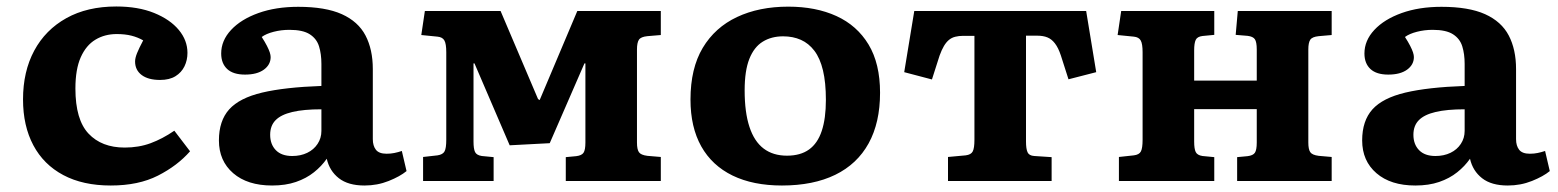

<svg xmlns="http://www.w3.org/2000/svg" viewBox="-20 -558 4803 592"><path d="M321.5 14Q235.5 14 175 -18.3Q114.5 -50.5 82.7 -110.3Q51 -170 51 -251.5Q51 -337.5 85.5 -401.8Q120 -466 184.5 -502Q249 -538 338.5 -538Q406 -538 455.3 -518Q504.5 -498 531.3 -465.7Q558 -433.5 558 -395Q558 -372.5 548.8 -353.5Q539.5 -334.5 521 -323Q502.5 -311.5 473.5 -311.5Q437 -311.5 416.8 -326.7Q396.5 -342 396.5 -368.5Q396.5 -379 402.5 -394Q408.5 -409 421.5 -433.5Q405 -443 385.3 -448Q365.5 -453 340 -453Q303 -453 274.3 -435.7Q245.5 -418.5 229 -381.5Q212.5 -344.5 212.5 -285Q212.5 -189 253 -146Q293.5 -103 364.5 -103Q408 -103 444.5 -116.5Q481 -130 517.5 -155L566 -91.5Q527 -47 467 -16.5Q407 14 321.5 14Z M819 14Q743 14 699 -24Q655 -62 655 -125Q655 -185.5 686.7 -220.8Q718.5 -256 788.2 -272.5Q858 -289 971 -293V-361Q971 -391.5 963.7 -415Q956.5 -438.5 935.3 -452.2Q914 -466 872.5 -466Q847 -466 823.8 -460Q800.5 -454 787 -444Q797 -428.5 803 -416.7Q809 -405 811.8 -396.5Q814.5 -388 814.5 -382Q814.5 -358.5 793.5 -343.2Q772.5 -328 735.5 -328Q699 -328 680.5 -345.2Q662 -362.5 662 -393Q662 -433 692.5 -465.7Q723 -498.5 776.8 -517.8Q830.5 -537 899.5 -537Q983.5 -537 1034 -514.3Q1084.5 -491.5 1107 -448.5Q1129.5 -405.5 1129.5 -345V-129Q1129.5 -108.5 1139 -96.3Q1148.5 -84 1172 -84Q1185 -84 1196 -86.3Q1207 -88.5 1219 -92.5L1233.5 -30.5Q1213.5 -14 1178.5 0Q1143.5 14 1104 14Q1053.5 14 1024.8 -8.5Q996 -31 987.5 -68.5Q971.5 -45.5 948 -26.8Q924.5 -8 892.5 3Q860.5 14 819 14ZM881 -77Q907 -77 927.3 -86.8Q947.5 -96.5 959.2 -114.3Q971 -132 971 -154.5V-221Q916 -221 881.3 -212.7Q846.5 -204.5 829.8 -187.5Q813 -170.5 813 -142.5Q813 -113 830.5 -95Q848 -77 881 -77Z M1284.5 0V-74L1329 -79Q1345.5 -81.5 1350.7 -91.3Q1356 -101 1356 -127V-397Q1356 -423 1350.2 -433.2Q1344.5 -443.5 1329 -445L1279 -450L1290 -524H1523.5L1639 -252.5L1644 -249.5L1760 -524H2017.5V-450L1976 -446.5Q1956 -444.5 1950 -435.5Q1944 -426.5 1944 -405.5V-118.5Q1944 -97.5 1950 -88.8Q1956 -80 1976 -77.5L2017.5 -74V0H1724.5V-73.5L1756.5 -76.5Q1773.5 -78.5 1779.2 -87Q1785 -95.5 1785 -118.5V-362.5H1782L1675 -116.5L1551.5 -110L1443 -362.5H1440V-121.5Q1440 -99 1444.7 -89.3Q1449.5 -79.5 1465.5 -77L1502 -73.5V0Z M2391 14Q2302 14 2238.8 -16.7Q2175.5 -47.5 2142.2 -106.7Q2109 -166 2109 -251Q2109 -347 2146.7 -410.3Q2184.5 -473.5 2252.5 -505.5Q2320.5 -537.5 2410.5 -537.5Q2495.5 -537.5 2559 -508.5Q2622.5 -479.5 2658 -420.8Q2693.5 -362 2693.5 -272Q2693.5 -180 2658.3 -116Q2623 -52 2555.3 -19Q2487.5 14 2391 14ZM2406.5 -78Q2448 -78 2474.5 -97Q2501 -116 2513.7 -154.3Q2526.5 -192.5 2526.5 -250Q2526.5 -303.5 2517.5 -341Q2508.5 -378.5 2491 -401.5Q2473.5 -424.5 2449.3 -435.2Q2425 -446 2394.5 -446Q2358.5 -446 2331.8 -429.5Q2305 -413 2290.5 -376.5Q2276 -340 2276 -279.5Q2276 -211.5 2290.8 -166.8Q2305.5 -122 2334.5 -100Q2363.5 -78 2406.5 -78Z M2903 0V-74L2957.5 -79Q2974 -81 2979.2 -91Q2984.5 -101 2984.5 -127V-447.5H2950Q2936.5 -447.5 2925.5 -444.7Q2914.5 -442 2906 -435Q2897.5 -428 2890.5 -416.2Q2883.5 -404.5 2877 -386.5L2853.5 -313L2768 -335.5L2799 -524H3329L3360 -335.5L3274.5 -313.5L3251 -387Q3243 -411 3232.7 -424.2Q3222.5 -437.5 3209.5 -442.7Q3196.5 -448 3178 -448H3143.5V-121.5Q3143.5 -99 3148.3 -88.5Q3153 -78 3169 -77L3222.5 -73.5V0Z M3430 0V-74L3476 -79Q3492.5 -81 3497.7 -91Q3503 -101 3503 -127V-397Q3503 -423 3497.2 -433.2Q3491.5 -443.5 3476 -445L3426 -450L3437 -524H3724V-450.5L3687.5 -447Q3671.5 -445 3666.8 -435Q3662 -425 3662 -402.5V-309.5H3855V-405.5Q3855 -428.5 3849.2 -437Q3843.5 -445.5 3826.5 -447.5L3790 -450.5L3796.5 -524H4086V-450L4046 -446.5Q4026 -444.5 4020 -435.5Q4014 -426.5 4014 -405.5V-118.5Q4014 -97.5 4020 -88.8Q4026 -80 4046 -77.5L4086 -74V0H3794.5V-73.5L3826.5 -76.5Q3843.5 -78.5 3849.2 -87Q3855 -95.5 3855 -118.5V-221.5H3662V-121.5Q3662 -99 3666.8 -89.3Q3671.5 -79.5 3687.5 -77L3724 -73.5V0Z M4344 14Q4268 14 4224 -24Q4180 -62 4180 -125Q4180 -185.5 4211.7 -220.8Q4243.5 -256 4313.2 -272.5Q4383 -289 4496 -293V-361Q4496 -391.5 4488.7 -415Q4481.5 -438.5 4460.3 -452.2Q4439 -466 4397.5 -466Q4372 -466 4348.8 -460Q4325.5 -454 4312 -444Q4322 -428.5 4328 -416.7Q4334 -405 4336.8 -396.5Q4339.5 -388 4339.5 -382Q4339.5 -358.5 4318.5 -343.2Q4297.5 -328 4260.5 -328Q4224 -328 4205.5 -345.2Q4187 -362.5 4187 -393Q4187 -433 4217.5 -465.7Q4248 -498.5 4301.8 -517.8Q4355.5 -537 4424.5 -537Q4508.5 -537 4559 -514.3Q4609.5 -491.5 4632 -448.5Q4654.5 -405.5 4654.5 -345V-129Q4654.5 -108.5 4664 -96.3Q4673.5 -84 4697 -84Q4710 -84 4721 -86.3Q4732 -88.5 4744 -92.5L4758.5 -30.5Q4738.5 -14 4703.5 0Q4668.5 14 4629 14Q4578.5 14 4549.8 -8.5Q4521 -31 4512.5 -68.5Q4496.5 -45.5 4473 -26.8Q4449.5 -8 4417.5 3Q4385.5 14 4344 14ZM4406 -77Q4432 -77 4452.3 -86.8Q4472.5 -96.5 4484.2 -114.3Q4496 -132 4496 -154.5V-221Q4441 -221 4406.3 -212.7Q4371.5 -204.5 4354.8 -187.5Q4338 -170.5 4338 -142.5Q4338 -113 4355.5 -95Q4373 -77 4406 -77Z"/></svg>

Font: Literata Variable Black
Style: Regular
Weight: 900
Designer: Latin by Veronika Burian and Jose Scaglione. Greek by Irene Vlachou. Cyrillic by Vera Evstafieva.
Foundry: TypeTogether
Version: Version 3.021